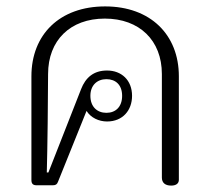

<svg xmlns="http://www.w3.org/2000/svg" viewBox="-20 -578 656 599"><path d="M514 1C530 1 538 -6 538 -17V-340C538 -470 449 -558 308 -558C166 -558 78 -470 78 -340V-16C78 -4 84 0 94 0H145C154 0 158 -3 161 -11L250 -232C263 -211 288 -199 314 -199C363 -199 392 -234 392 -279C392 -328 359 -358 314 -358C272 -358 247 -336 233 -300L131 -40H126C128 -110 130 -274 130 -347C130 -452 199 -520 307 -520C415 -520 485 -452 485 -347V-24C485 -8 495 1 514 1ZM312 -226C283 -226 262 -245 262 -279C262 -312 283 -331 312 -331C341 -331 361 -313 361 -279C361 -245 341 -226 312 -226Z"/></svg>

Font: Maitree Light
Style: Regular
Weight: 300
Designer: CadsonDemak Team
Foundry: CadsonDemak
Version: Version 1.000;PS 001.000;hotconv 1.0.88;makeotf.lib2.5.64775